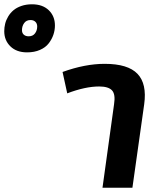

<svg xmlns="http://www.w3.org/2000/svg" viewBox="-266 -879 755 899"><path d="M-116.2 -858.9Q-66.4 -858.9 -37.6 -831.1Q-8.8 -803.2 -8.8 -759.8Q-8.8 -737.3 -16.1 -716.1Q-23.4 -694.8 -38.1 -675.8Q-52.7 -656.7 -78.9 -645.3Q-105 -633.8 -139.2 -633.8Q-188.5 -633.8 -217.3 -661.9Q-246.1 -689.9 -246.1 -732.9Q-246.1 -750.5 -241.9 -767.6Q-237.8 -784.7 -227.8 -801.5Q-217.8 -818.4 -203.1 -830.8Q-188.5 -843.3 -166 -851.1Q-143.6 -858.9 -116.2 -858.9ZM-131.8 -709Q-112.3 -709 -102.1 -722.7Q-91.8 -736.3 -91.8 -754.9Q-91.8 -768.6 -100.3 -776.9Q-108.9 -785.2 -123 -785.2Q-142.6 -785.2 -152.8 -771Q-163.1 -756.8 -163.1 -737.8Q-163.1 -724.1 -154.5 -716.6Q-146 -709 -131.8 -709ZM224.1 -580.1Q333 -580.1 377.7 -533.4Q422.4 -486.8 409.2 -391.1L354 0H213.9L268.1 -391.1Q275.4 -437.5 258.5 -455.8Q241.7 -474.1 198.2 -474.1Q133.3 -474.1 48.8 -441.9L26.9 -542Q132.3 -580.1 224.1 -580.1Z"/></svg>

Font: FiraGO SemiBold
Style: Italic
Weight: 600
Italic angle: -8°
Designer: bBox Type GmbH
Foundry: bBox Type GmbH
Version: Version 1.001;PS 001.001;hotconv 1.0.88;makeotf.lib2.5.64775